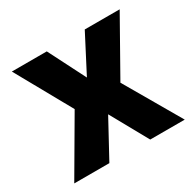

<svg xmlns="http://www.w3.org/2000/svg" viewBox="-122 -663 807 795"><g transform="rotate(-30 281.5 -265.0)"><path d="M282.2 -353.5 374 -530.3H541L391.6 -265.6L545.9 0H380.9L282.2 -177.7L185.5 0H17.6L172.9 -265.6L25.4 -530.3H192.4Z"/></g></svg>

Font: Pretendard Std ExtraBold
Style: Regular
Weight: 800
Designer: Base glyphs from Inter by Rasmus Andersson; Hangeul glyphs from Noto Sans CJK(Source Han Sans) by Jang Soo-young and Kan
Foundry: Kil Hyung-jin
Version: Version 1.309